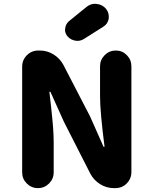

<svg xmlns="http://www.w3.org/2000/svg" viewBox="-20 -1017 804 1011"><path d="M96.7 -109.4V-666Q96.7 -701.2 121.6 -726.1Q146.5 -751 181.6 -751H189.5Q228.5 -751 261.7 -730.5Q294.9 -710 313.5 -675.8L454.1 -404.3L524.4 -246.1Q525.4 -243.2 527.8 -243.2Q530.3 -243.2 530.3 -246.1Q506.8 -427.7 506.8 -510.7V-668Q506.8 -702.1 531.2 -726.6Q555.7 -751 589.8 -751Q624 -751 647.9 -726.6Q671.9 -702.1 671.9 -668V-111.3Q671.9 -76.2 647.5 -51.3Q623 -26.4 586.9 -26.4H580.1Q541 -26.4 507.8 -46.9Q474.6 -67.4 456.1 -101.6L316.4 -376L246.1 -532.2Q245.1 -534.2 242.7 -534.2Q240.2 -534.2 240.2 -532.2Q242.2 -516.6 249 -454.1Q255.9 -391.6 259.3 -348.6Q262.7 -305.7 262.7 -266.6V-109.4Q262.7 -75.2 238.3 -50.8Q213.9 -26.4 179.7 -26.4Q145.5 -26.4 121.1 -50.8Q96.7 -75.2 96.7 -109.4ZM422.9 -812.5Q406.2 -801.8 387.7 -801.8Q382.8 -801.8 377.9 -802.7Q352.5 -806.6 335.9 -825.2Q322.3 -840.8 322.3 -861.3Q322.3 -864.3 323.2 -866.2Q325.2 -889.6 342.8 -905.3L435.5 -980.5Q456.1 -997.1 481.4 -997.1Q485.4 -997.1 489.3 -996.1Q519.5 -993.2 538.1 -970.7Q552.7 -952.1 552.7 -930.7Q552.7 -924.8 552.7 -919.9Q547.9 -890.6 523.4 -876Z"/></svg>

Font: Gen Jyuu GothicX Heavy
Style: Bold
Weight: 900
Designer: [Source Han Sans]
Ryoko NISHIZUKA  (kana & ideographs); Paul D. Hunt (Latin, Greek & Cyrillic); Wenlong ZHANG  (bopomofo
Version: Version 1.002.20150607